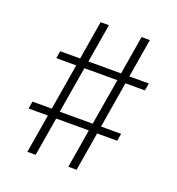

<svg xmlns="http://www.w3.org/2000/svg" viewBox="-117 -721 755 817"><g transform="rotate(20 260.5 -312.5)"><path d="M96.5 0 125.7 -175H38.2L43.8 -208.3H131.2L166 -416.7H75.7L81.2 -450H171.5L200.7 -625H238.2L209 -450H356.9L386.1 -625H423.6L394.4 -450H482.6L477.1 -416.7H388.9L354.2 -208.3H445.1L439.6 -175H348.6L319.4 0H281.9L311.1 -175H163.2L134 0ZM167.4 -207.6H316.7L352.1 -417.4H202.8Z"/></g></svg>

Font: Afacad Flux ExtraLight
Style: Regular
Weight: 250
Designer: Kristian Moeller
Foundry: Dicotype
Version: Version 1.100